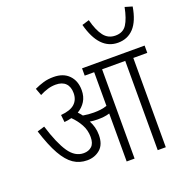

<svg xmlns="http://www.w3.org/2000/svg" viewBox="-152 -1023 1126 1162"><g transform="rotate(-20 411.0 -441.5)"><path d="M364 -209Q364 -147 329.5 -117.5Q295 -88 246 -88Q197 -88 158.5 -114Q120 -140 87 -198.5Q54 -257 23 -355L70 -369Q106 -252 145.5 -194Q185 -136 241 -136Q273 -136 293 -154.5Q313 -173 313 -214Q313 -258 292.5 -295Q272 -332 242 -361Q220 -355 195 -353L190 -400Q251 -405 279 -430.5Q307 -456 307 -499Q307 -540 285 -562Q263 -584 222 -584Q195 -584 170 -576.5Q145 -569 118 -555L101 -601Q131 -615 160 -623.5Q189 -632 225 -632Q288 -632 323.5 -595.5Q359 -559 359 -499Q359 -458 340.5 -428Q322 -398 290 -379Q303 -366 313 -352Q331 -349 348 -347.5Q365 -346 382 -346Q406 -346 426 -348.5Q446 -351 467 -358V-575H406V-622H809V-575H719V0H667V-575H518V0H467V-309Q448 -303 428.5 -301Q409 -299 390 -299Q364 -299 340 -303Q351 -283 357.5 -259.5Q364 -236 364 -209ZM822 -869Q807 -779 767 -736Q727 -693 665 -693Q544 -693 498 -868L544 -882Q562 -812 590 -775.5Q618 -739 665 -739Q714 -739 737.5 -775.5Q761 -812 775 -883Z"/></g></svg>

Font: Noto Sans Condensed Light
Style: Regular
Weight: 300
Width: 3
Designer: Monotype Design Team
Foundry: Monotype Imaging Inc.
Version: Version 2.013; ttfautohint (v1.8.4.7-5d5b)